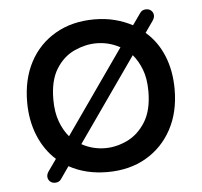

<svg xmlns="http://www.w3.org/2000/svg" viewBox="-45 -586 699 664"><g transform="rotate(-5 304.0 -254.0)"><path d="M120 31Q109 31 102 24Q95 17 95 7Q95 -1 101 -10L130 -51Q91 -86 69.5 -138.5Q48 -191 48 -255Q48 -334 79.5 -393.5Q111 -453 169 -486.5Q227 -520 304 -520Q342 -520 375 -511.5Q408 -503 436 -488L465 -529Q472 -539 486 -539Q497 -539 504 -532Q511 -525 511 -515Q511 -507 505 -498L477 -458Q517 -424 538.5 -372Q560 -320 560 -255Q560 -176 528 -116.5Q496 -57 438.5 -23.5Q381 10 304 10Q229 10 171 -22L141 21Q134 31 120 31ZM182 -125 386 -416Q347 -437 304 -437Q266 -437 227.5 -419.5Q189 -402 164 -362Q139 -322 139 -256Q139 -212 151 -179.5Q163 -147 182 -125ZM304 -73Q342 -73 380 -91Q418 -109 443.5 -149.5Q469 -190 469 -256Q469 -300 457 -331.5Q445 -363 426 -385L222 -94Q242 -83 262.5 -78Q283 -73 304 -73Z"/></g></svg>

Font: Varela Round
Style: Regular
Weight: 400
Designer: Joe Prince, Avraham Cornfeld
Foundry: Joe Prince, Avraham Cornfeld
Version: Version 3.010; ttfautohint (v1.8.4.7-5d5b)